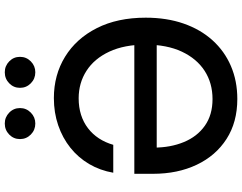

<svg xmlns="http://www.w3.org/2000/svg" viewBox="-122 -856 988 783"><g transform="rotate(-90 371.5 -464.0)"><path d="M359.9 10.3Q265.1 10.3 196.8 -33.7Q128.4 -77.6 91.6 -155.3Q54.7 -232.9 54.7 -333.5V-409.7H611.3V-318.4H132.8L161.6 -330.1Q161.6 -262.2 184.1 -207.8Q206.5 -153.3 250.7 -122.1Q294.9 -90.8 359.4 -90.8Q424.8 -90.8 474.6 -123Q524.4 -155.3 553 -216.3Q581.5 -277.3 581.5 -363.8Q581.5 -450.2 553 -511.5Q524.4 -572.8 474.9 -604.7Q425.3 -636.7 362.3 -636.7Q326.2 -636.7 295.4 -627Q264.6 -617.2 240.5 -598.6Q216.3 -580.1 199.2 -554Q182.1 -527.8 172.9 -495.6H59.1Q68.4 -549.3 94.5 -593.8Q120.6 -638.2 160.9 -670.4Q201.2 -702.6 252.7 -720.2Q304.2 -737.8 363.3 -737.8Q458 -737.8 532.2 -692.1Q606.4 -646.5 648.9 -562.5Q691.4 -478.5 691.4 -363.3Q691.4 -277.8 667.5 -209Q643.6 -140.1 599.4 -91.1Q555.2 -42 494.4 -15.9Q433.6 10.3 359.9 10.3ZM468.8 -813.5Q442.4 -813.5 423.8 -831.8Q405.3 -850.1 405.3 -876Q405.3 -901.9 423.8 -919.9Q442.4 -938 468.8 -938Q494.6 -938 513.2 -919.9Q531.7 -901.9 531.7 -876Q531.7 -850.1 513.2 -831.8Q494.6 -813.5 468.8 -813.5ZM259.8 -813.5Q233.4 -813.5 214.8 -831.8Q196.3 -850.1 196.3 -876Q196.3 -901.9 214.8 -919.9Q233.4 -938 259.8 -938Q285.6 -938 304.2 -919.9Q322.8 -901.9 322.8 -876Q322.8 -850.1 304.2 -831.8Q285.6 -813.5 259.8 -813.5Z"/></g></svg>

Font: Inter 18pt Medium
Style: Regular
Weight: 500
Designer: Rasmus Andersson
Foundry: rsms
Version: Version 4.001;git-66647c0bb